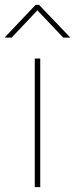

<svg xmlns="http://www.w3.org/2000/svg" viewBox="-64 -770 308 790"><path d="M79.1 0V-529.3H101.6V0ZM-16.1 -615.2H-43.9V-616.7L82.5 -750H96.7L224.1 -616.7V-615.2H196.3L89.8 -727.5Z"/></svg>

Font: Inter 24pt Thin
Style: Regular
Weight: 250
Designer: Rasmus Andersson
Foundry: rsms
Version: Version 4.001;git-66647c0bb